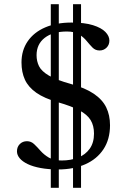

<svg xmlns="http://www.w3.org/2000/svg" viewBox="-20 -793 616 911"><path d="M221 98V-773H259V98ZM326.5 98V-773H364.5V98ZM256 11Q209.5 11 173 4.2Q136.5 -2.5 111.5 -14.5Q86.5 -26.5 73.5 -42Q60.5 -57.5 60.5 -75Q60.5 -96 74 -109.5Q87.5 -123 108 -123Q127.5 -123 142 -109.2Q156.5 -95.5 172.5 -77.2Q188.5 -59 211.8 -45.2Q235 -31.5 272.5 -31.5Q316 -31.5 350.8 -45.2Q385.5 -59 405.8 -87.5Q426 -116 426 -159Q426 -197 410 -223.2Q394 -249.5 356.5 -269.5Q319 -289.5 254.5 -308Q190 -326.5 152.2 -353Q114.5 -379.5 98.2 -415Q82 -450.5 82 -496.5Q82 -554.5 111.5 -597.2Q141 -640 194.5 -663Q248 -686 319 -686Q381.5 -686 421.2 -673.5Q461 -661 480 -641.5Q499 -622 499 -600.5Q499 -580 485.5 -566.8Q472 -553.5 452.5 -553.5Q432.5 -553.5 419 -567.2Q405.5 -581 391 -598.8Q376.5 -616.5 355 -630Q333.5 -643.5 297.5 -643.5Q231 -643.5 192.2 -613.5Q153.5 -583.5 153.5 -531Q153.5 -502.5 165.2 -478.8Q177 -455 211.8 -434.5Q246.5 -414 315 -395Q384 -376 425 -348.2Q466 -320.5 484 -283.5Q502 -246.5 502 -199Q502 -132 471 -85Q440 -38 384.5 -13.5Q329 11 256 11Z"/></svg>

Font: Newsreader 24pt Medium
Style: Regular
Weight: 500
Designer: Hugues Gentile
Foundry: Production Type
Version: Version 1.003